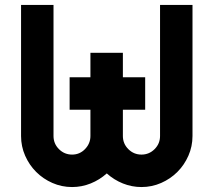

<svg xmlns="http://www.w3.org/2000/svg" viewBox="-20 -739 862 775"><path d="M261 -427H345V-526H476V-427H566V-296H476V-190Q476 -159 498 -137Q520 -115 551 -115Q582 -115 604 -137Q626 -159 626 -190V-719H757V-190Q757 -148 740.5 -110.5Q724 -73 696 -45Q668 -17 630.5 -0.5Q593 16 551 16Q512 16 476 1.5Q440 -13 411 -39Q382 -13 346 1.5Q310 16 271 16Q229 16 191.5 -0.5Q154 -17 126 -45Q98 -73 81.5 -110.5Q65 -148 65 -190V-719H196V-190Q196 -159 218 -137Q240 -115 271 -115Q302 -115 323.5 -137.5Q345 -160 345 -190V-296H261Z"/></svg>

Font: PostBus
Style: Regular
Weight: 400
Designer: Peter Wiegel
Version: Version 1.001